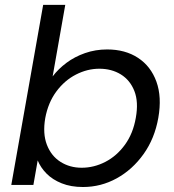

<svg xmlns="http://www.w3.org/2000/svg" viewBox="-20 -760 716 789"><path d="M196.3 -446Q219.5 -476.6 253 -501.7Q286.4 -526.7 329.4 -541.8Q372.3 -556.8 420.4 -556.8Q494.6 -556.8 547.3 -522.2Q599.9 -487.6 622.8 -424.4Q645.6 -361.3 630.6 -276Q615.6 -190.8 570 -126.9Q524.4 -63 459.8 -27.3Q395.1 8.5 320.9 8.5Q271.3 8.5 233.7 -6.6Q196.1 -21.6 171.6 -46.3Q147.1 -70.9 134.9 -100.8L117.2 0H26.4L157.4 -740H248.2ZM538.1 -276Q549.9 -341.2 532.2 -386Q514.6 -430.7 476.6 -454.2Q438.5 -477.6 388 -477.6Q339.1 -477.6 292.1 -453.6Q245.1 -429.5 211.4 -383.8Q177.7 -338.2 165.9 -274.5Q155 -210.9 172.7 -165Q190.4 -119.1 228.6 -94.9Q266.7 -70.7 315.6 -70.7Q366.2 -70.7 413.1 -94.9Q460 -119.1 493.6 -165.5Q527.1 -211.9 538.1 -276Z"/></svg>

Font: Poppins Variable
Style: Italic
Weight: 100
Italic angle: -10°
Designer: Jonny Pinhorn
Foundry: Indian Type Foundry
Version: Version 6.000